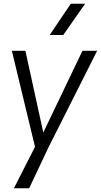

<svg xmlns="http://www.w3.org/2000/svg" viewBox="-20 -800 536 1020"><path d="M316 -614H244L356 -780H432ZM135 200H54L166 -20L43 -530H115L210 -96L418 -530H496L239 -20Z"/></svg>

Font: Tanohe Sans
Style: Italic
Weight: 400
Designer: Village Type and Design LLC & Cristiano Sobral
Foundry: Cooper Hewitt Smithsonian Design Museum
Version: Version 1.00;September 29, 2021;FontCreator 13.0.0.2655 64-b